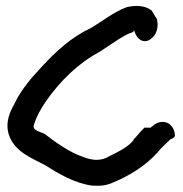

<svg xmlns="http://www.w3.org/2000/svg" viewBox="-20 -649 599 630"><path d="M283 -40C313 -38 331 -41 353 -51C403 -72 456 -103 498 -150C509 -164 523 -176 539 -192C546 -194 554 -199 554 -204C554 -221 543 -249 513 -249C501 -249 492 -244 485 -239L474 -230H453L452 -228C438 -215 431 -204 421 -194L419 -193L418 -189C399 -165 366 -150 328 -131C306 -121 280 -123 253 -134C210 -148 162 -182 126 -210C99 -220 87 -225 91 -238C99 -266 114 -292 131 -317C177 -383 237 -442 307 -479C335 -497 364 -518 389 -532C398 -537 407 -541 417 -544C418 -546 419 -549 420 -551V-548L421 -547C432 -511 460 -506 478 -524C494 -536 502 -563 494 -589C487 -596 485 -605 477 -615C453 -633 422 -631 397 -626C351 -609 316 -579 278 -557C214 -527 163 -480 118 -431C85 -396 50 -356 28 -310C14 -284 -4 -250 9 -207C28 -149 90 -128 130 -106C172 -79 224 -48 282 -40Z"/></svg>

Font: Stray Cat
Style: BlkCn
Weight: 900
Version: Version 1.0